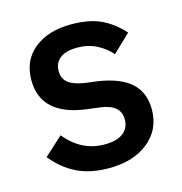

<svg xmlns="http://www.w3.org/2000/svg" viewBox="-86 -611 667 702"><g transform="rotate(-15 247.0 -260.0)"><path d="M32 -86 102 -150Q163 -76 249 -76Q296 -76 320 -94.5Q344 -113 344 -146Q344 -201 270 -211L222 -217Q51 -238 51 -372Q51 -447 104 -489.5Q157 -532 244 -532Q311 -532 355.5 -511.5Q400 -491 438 -449L371 -385Q349 -411 316.5 -427.5Q284 -444 244 -444Q200 -444 178 -426.5Q156 -409 156 -379Q156 -350 175 -334.5Q194 -319 236 -312L284 -306Q369 -293 409 -256Q449 -219 449 -155Q449 -80 392.5 -34Q336 12 243 12Q172 12 121.5 -13Q71 -38 32 -86Z"/></g></svg>

Font: IBM Plex Sans KR Medm
Style: Regular
Weight: 500
Designer: Mike Abbink; Paul van der Laan; Pieter van Rosmalen; Wujin Sim; Chorong Kim; Dohee Lee;
Foundry: Sandoll Inc.
Version: Version 1.003